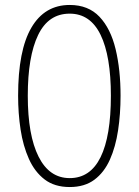

<svg xmlns="http://www.w3.org/2000/svg" viewBox="-20 -744 559 774"><path d="M466 -358Q466 -285 456 -218.5Q446 -152 423 -100.5Q400 -49 360.5 -19.5Q321 10 261 10Q200 10 160 -20.5Q120 -51 96.5 -103.5Q73 -156 63 -221.5Q53 -287 53 -358Q53 -541 106.5 -632.5Q160 -724 261 -724Q336 -724 381 -676.5Q426 -629 446 -546Q466 -463 466 -358ZM92 -358Q92 -199 135.5 -112.5Q179 -26 261 -26Q344 -26 385.5 -110.5Q427 -195 427 -358Q427 -518 385.5 -603.5Q344 -689 261 -689Q175 -689 133.5 -602.5Q92 -516 92 -358Z"/></svg>

Font: Noto Sans Tamil ExtraCondensed ExtraLight
Style: Regular
Weight: 200
Width: 2
Designer: Jelle Bosma - Monotype Design Team
Foundry: Monotype Imaging Inc.
Version: Version 2.004; ttfautohint (v1.8.4.7-5d5b)